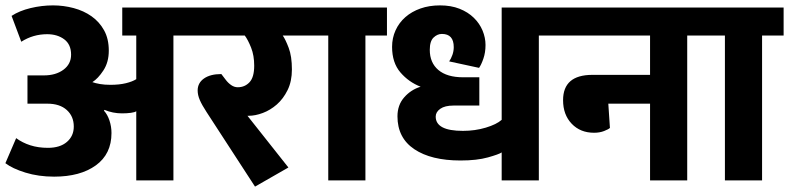

<svg xmlns="http://www.w3.org/2000/svg" viewBox="-20 -670 2930 713"><path d="M23 -611Q52 -630 93.5 -640Q135 -650 177 -650Q216 -650 253.5 -640Q291 -630 320 -609.5Q349 -589 366.5 -557.5Q384 -526 384 -482Q384 -439 364 -408.5Q344 -378 323 -365Q334 -361 351 -358Q368 -355 390 -355Q423 -355 447.5 -361Q472 -367 486 -376V-538H434V-642H704V-538H624V0H486V-257Q481 -253 466 -251Q451 -249 433 -249Q399 -249 368 -262L366 -259Q379 -245 386.5 -222.5Q394 -200 394 -176Q394 -98 336 -56Q278 -14 181 -14Q123 -14 74.5 -29Q26 -44 0 -64L40 -157Q63 -140 92.5 -130.5Q122 -121 158 -121Q203 -121 228.5 -143Q254 -165 254 -200Q254 -238 228 -261.5Q202 -285 156 -285H82V-390H143Q187 -390 215.5 -411Q244 -432 244 -467Q244 -505 218.5 -524Q193 -543 155 -543Q103 -543 59 -515Z M1051 -48 927 23 747 -254Q730 -280 722 -298.5Q714 -317 714 -334Q714 -362 737.5 -378.5Q761 -395 802 -395L818 -374Q827 -362 838.5 -354Q850 -346 863 -346Q889 -346 906.5 -364.5Q924 -383 924 -426Q924 -464 912.5 -493Q901 -522 889 -538H684V-642H1139V-538H1030Q1040 -524 1052 -492.5Q1064 -461 1064 -412Q1064 -368 1048 -335.5Q1032 -303 1008 -282Q984 -261 956 -250.5Q928 -240 903 -240H899Z M1199 -538H1119V-642H1417V-538H1337V0H1199Z M1843 -642H2061V-538H1981V0H1843V-104Q1833 -97 1792 -85.5Q1751 -74 1690 -74Q1581 -74 1518.5 -116Q1456 -158 1456 -238Q1456 -280 1481 -308.5Q1506 -337 1542 -348Q1498 -365 1467 -401Q1436 -437 1436 -496Q1436 -529 1449 -557.5Q1462 -586 1485.5 -606.5Q1509 -627 1541.5 -638.5Q1574 -650 1614 -650Q1655 -650 1686.5 -637.5Q1718 -625 1739.5 -604Q1761 -583 1772 -556.5Q1783 -530 1783 -503Q1783 -475 1775 -452Q1767 -429 1759 -418L1648 -442Q1655 -452 1660 -466Q1665 -480 1665 -495Q1665 -544 1621 -544Q1604 -544 1590 -530.5Q1576 -517 1576 -485Q1576 -437 1608 -410Q1640 -383 1700 -383H1760V-278H1664Q1632 -278 1615 -266Q1598 -254 1598 -237Q1598 -184 1699 -184Q1744 -184 1784 -196Q1824 -208 1843 -225Z M2394 -392V-538H2041V-642H2612V-538H2532V0H2394V-285H2239L2245 -195Q2240 -190 2223.5 -183.5Q2207 -177 2186 -177Q2135 -177 2103 -210.5Q2071 -244 2071 -298Q2071 -392 2180 -392Z M2672 -538H2592V-642H2890V-538H2810V0H2672Z"/></svg>

Font: Ek Mukta ExtraBold
Style: Regular
Weight: 800
Designer: Girish Dalvi and Yashodeep Gholap
Foundry: Ek Type
Version: Version 2.538;PS 1.002;hotconv 16.6.51;makeotf.lib2.5.65220;